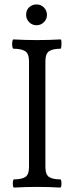

<svg xmlns="http://www.w3.org/2000/svg" viewBox="-20 -844 329 867"><path d="M43 3Q40 3 38.5 -6Q37 -15 38.5 -24.5Q40 -34 43 -34Q77 -34 94 -44.5Q111 -55 111 -91V-567Q111 -602 93.5 -613Q76 -624 41 -624Q37 -624 35.5 -634.5Q34 -645 35.5 -655.5Q37 -666 41 -666Q94 -663 147 -663Q199 -663 253 -666Q257 -666 257.5 -655.5Q258 -645 257 -634.5Q256 -624 253 -624Q219 -624 202 -613Q185 -602 185 -567V-91Q185 -55 202 -44.5Q219 -34 252 -34Q256 -34 257 -24.5Q258 -15 257 -6Q256 3 252 3Q200 0 148 0Q96 0 43 3ZM145 -730Q125 -730 111.5 -744Q98 -758 98 -777Q98 -799 112 -811.5Q126 -824 145 -824Q165 -824 178.5 -810Q192 -796 192 -777Q192 -757 178 -743.5Q164 -730 145 -730Z"/></svg>

Font: Junicode Two Beta Condensed
Style: Regular
Weight: 400
Width: 3
Designer: Peter S. Baker
Foundry: Briery Creek Software
Version: Version 1.053; ttfautohint (v1.8.4)